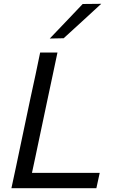

<svg xmlns="http://www.w3.org/2000/svg" viewBox="-20 -989 612 1009"><path d="M40 0Q52.5 -59 64.5 -114Q76 -169 90 -235.5L140 -473Q155 -541 167 -597.5Q178.5 -653.5 191 -713H282Q269.5 -653 257.5 -597Q245.5 -541 231 -472.5L184 -250Q174 -202.5 165.5 -162Q156.5 -121 148 -80.5H504L486.5 0ZM241.5 -786.5Q286 -833 328.5 -877.5Q371 -922 414.5 -968L512 -969Q461.5 -922.5 412.5 -877.5Q363 -832.5 314.5 -788Z"/></svg>

Font: Heraclito
Style: Italic
Weight: 400
Italic angle: -12°
Designer: Kostas Bartsokas (font) & Cristiano Sobral (main changes)
Foundry: Kostas Bartsokas (font) & Cristiano Sobral (main changes)
Version: Version 1.00;July 8, 2020;FontCreator 13.0.0.2655 64-bit